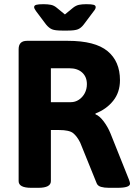

<svg xmlns="http://www.w3.org/2000/svg" viewBox="-20 -895 650 917"><path d="M129 2Q69 2 69 -30V-660Q69 -700 109 -700H304Q434 -700 493.5 -651Q553 -602 553 -512Q553 -454 520.5 -413.5Q488 -373 436 -353V-349Q455 -342 475 -315.5Q495 -289 508 -257L596 -37Q601 -24 601 -18Q601 2 541 2H500Q478 2 462.5 -2.5Q447 -7 442 -19L363 -214Q348 -244 329.5 -259Q311 -274 262 -274H223V-30Q223 2 163 2ZM223 -407H318Q339 -407 356.5 -418.5Q374 -430 384.5 -449.5Q395 -469 395 -493Q395 -528 372.5 -548.5Q350 -569 311 -569H223ZM276 -749Q243 -749 228.5 -755Q214 -761 200 -778L152 -842Q148 -848 145.5 -852.5Q143 -857 143 -861Q143 -869 153 -872Q163 -875 188 -875Q208 -875 223 -872Q238 -869 251 -858L290 -826L329 -858Q343 -869 357.5 -872Q372 -875 392 -875Q418 -875 427.5 -872Q437 -869 437 -861Q437 -857 435 -852.5Q433 -848 428 -842L380 -778Q367 -761 352 -755Q337 -749 304 -749Z"/></svg>

Font: Asap
Style: Regular
Weight: 400
Designer: Pablo Cosgaya
Foundry: Omnibus-Type
Version: Version 3.001